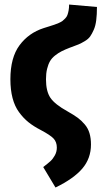

<svg xmlns="http://www.w3.org/2000/svg" viewBox="-20 -606 448 848"><path d="M225.1 222.2 170.9 131.8Q191.9 115.7 202.6 106Q213.4 96.2 222.2 80.3Q231 64.5 231 45.9Q231 21.5 216.8 6.1Q202.6 -9.3 159.2 -32.2Q127.9 -48.3 105.5 -66.4Q83 -84.5 64 -110.6Q44.9 -136.7 35.4 -173.1Q25.9 -209.5 25.9 -255.9Q25.9 -351.6 66.2 -406Q106.4 -460.4 172.9 -481.9Q182.1 -484.9 197.8 -489.7Q213.4 -494.6 220.7 -497.1Q228 -499.5 239.3 -504.4Q250.5 -509.3 255.9 -513.4Q261.2 -517.6 268.1 -524.7Q274.9 -531.7 277.8 -539.8Q280.8 -547.9 283 -559.6Q285.2 -571.3 285.2 -585.9L408.2 -575.2Q408.2 -541.5 405 -516.6Q401.9 -491.7 394 -474.1Q386.2 -456.5 378.2 -445.1Q370.1 -433.6 354.5 -424.3Q338.9 -415 326.9 -409.9Q314.9 -404.8 293 -397Q291 -396.5 290 -396Q267.1 -387.2 252.2 -379.6Q237.3 -372.1 222.9 -360.6Q208.5 -349.1 200.7 -335.4Q192.9 -321.8 188 -301.8Q183.1 -281.7 183.1 -255.9Q183.1 -203.1 202.6 -174.1Q222.2 -145 278.8 -113.8Q305.7 -98.6 322.8 -86.2Q339.8 -73.7 354.2 -56.6Q368.7 -39.6 375.2 -17.8Q381.8 3.9 381.8 32.2Q381.8 93.3 343.8 138.2Q305.7 183.1 225.1 222.2Z"/></svg>

Font: Fira Sans Compressed
Style: Bold
Weight: 700
Width: 1
Designer: Carrois Corporate & Edenspiekermann AG
Foundry: Carrois Corporate GbR & Edenspiekermann AG
Version: Version 4.203;PS 004.203;hotconv 1.0.88;makeotf.lib2.5.64775